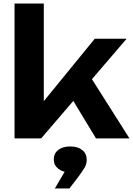

<svg xmlns="http://www.w3.org/2000/svg" viewBox="-20 -790 759 1096"><path d="M230 -138 183 -155 521 -569H703L215 0H63V-770H230ZM359 -279 482 -374 719 0H528ZM293 286 374 148 381 194Q339 194 313 173.5Q287 153 287 120Q287 86 312.5 66Q338 46 381 46Q424 46 449.5 66.5Q475 87 475 122Q475 146 463.5 166Q452 186 423 225L376 286Z"/></svg>

Font: Unbounded Medium
Style: Regular
Weight: 500
Designer: Luke Prowse, Jean-Baptiste Morizot, Fátima Lázaro, Florian Runge
Foundry: NaN
Version: Version 1.700